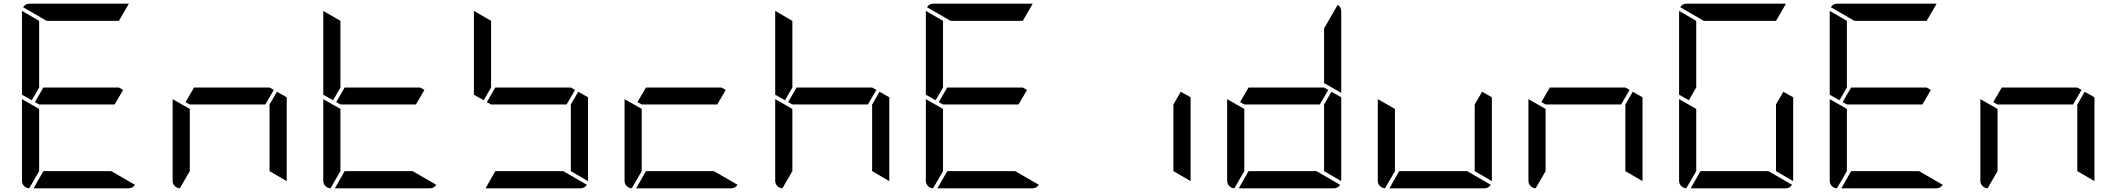

<svg xmlns="http://www.w3.org/2000/svg" viewBox="-20 -1020 11464 1040"><path d="M152 -477 99 -507V-959V-961L192 -907V-546ZM647 -533 601 -454H192L169 -467L215 -546H624ZM583 -93 711 -19Q699 0 676 0H162L215 -93ZM138 0Q122 -1 110.5 -12.5Q99 -24 99 -41V-483L192 -430V-93ZM233 -907 105 -981Q117 -1000 140 -1000H676H678L624 -907Z M1463 -533 1417 -454H1008L985 -467L1031 -546H1440ZM1480 -523 1533 -493V-41V-39L1440 -93V-454ZM954 0Q938 -1 926.5 -12.5Q915 -24 915 -41V-483L1008 -430V-93Z M1784 -477 1731 -507V-959V-961L1824 -907V-546ZM2279 -533 2233 -454H1824L1801 -467L1847 -546H2256ZM2215 -93 2343 -19Q2331 0 2308 0H1794L1847 -93ZM1770 0Q1754 -1 1742.5 -12.5Q1731 -24 1731 -41V-483L1824 -430V-93Z M2600 -477 2547 -507V-959V-961L2640 -907V-546ZM3095 -533 3049 -454H2640L2617 -467L2663 -546H3072ZM3112 -523 3165 -493V-41V-39L3072 -93V-454ZM3031 -93 3159 -19Q3147 0 3124 0H2610L2663 -93Z M3911 -533 3865 -454H3456L3433 -467L3479 -546H3888ZM3847 -93 3975 -19Q3963 0 3940 0H3426L3479 -93ZM3402 0Q3386 -1 3374.5 -12.5Q3363 -24 3363 -41V-483L3456 -430V-93Z M4232 -477 4179 -507V-959V-961L4272 -907V-546ZM4727 -533 4681 -454H4272L4249 -467L4295 -546H4704ZM4744 -523 4797 -493V-41V-39L4704 -93V-454ZM4218 0Q4202 -1 4190.5 -12.5Q4179 -24 4179 -41V-483L4272 -430V-93Z M5048 -477 4995 -507V-959V-961L5088 -907V-546ZM5543 -533 5497 -454H5088L5065 -467L5111 -546H5520ZM5479 -93 5607 -19Q5595 0 5572 0H5058L5111 -93ZM5034 0Q5018 -1 5006.5 -12.5Q4995 -24 4995 -41V-483L5088 -430V-93ZM5129 -907 5001 -981Q5013 -1000 5036 -1000H5572H5574L5520 -907Z M6376 -523 6429 -493V-41V-39L6336 -93V-454Z M7175 -533 7129 -454H6720L6697 -467L6743 -546H7152ZM7192 -523 7245 -493V-41V-39L7152 -93V-454ZM7111 -93 7239 -19Q7227 0 7204 0H6690L6743 -93ZM6666 0Q6650 -1 6638.5 -12.5Q6627 -24 6627 -41V-483L6720 -430V-93ZM7226 -994Q7245 -982 7245 -959V-517L7152 -570V-866Z M8008 -523 8061 -493V-41V-39L7968 -93V-454ZM7927 -93 8055 -19Q8043 0 8020 0H7506L7559 -93ZM7482 0Q7466 -1 7454.5 -12.5Q7443 -24 7443 -41V-483L7536 -430V-93Z M8807 -533 8761 -454H8352L8329 -467L8375 -546H8784ZM8824 -523 8877 -493V-41V-39L8784 -93V-454ZM8298 0Q8282 -1 8270.5 -12.5Q8259 -24 8259 -41V-483L8352 -430V-93Z M9128 -477 9075 -507V-959V-961L9168 -907V-546ZM9640 -523 9693 -493V-41V-39L9600 -93V-454ZM9559 -93 9687 -19Q9675 0 9652 0H9138L9191 -93ZM9114 0Q9098 -1 9086.5 -12.5Q9075 -24 9075 -41V-483L9168 -430V-93ZM9209 -907 9081 -981Q9093 -1000 9116 -1000H9652H9654L9600 -907Z M9944 -477 9891 -507V-959V-961L9984 -907V-546ZM10439 -533 10393 -454H9984L9961 -467L10007 -546H10416ZM10375 -93 10503 -19Q10491 0 10468 0H9954L10007 -93ZM9930 0Q9914 -1 9902.5 -12.5Q9891 -24 9891 -41V-483L9984 -430V-93ZM10025 -907 9897 -981Q9909 -1000 9932 -1000H10468H10470L10416 -907Z M11255 -533 11209 -454H10800L10777 -467L10823 -546H11232ZM11272 -523 11325 -493V-41V-39L11232 -93V-454ZM10746 0Q10730 -1 10718.5 -12.5Q10707 -24 10707 -41V-483L10800 -430V-93Z"/></svg>

Font: DSEG7 Modern
Style: Regular
Weight: 400
Designer: Keshikan(Twitter:@keshinomi_88pro)
Version: Version 0.46